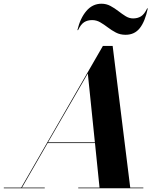

<svg xmlns="http://www.w3.org/2000/svg" viewBox="-68 -1012 860 1032"><path d="M427 -904Q402.5 -904 384.5 -892.8Q366.5 -881.5 351.5 -850H348Q363 -914 396.2 -953Q429.5 -992 477.5 -992Q503.5 -992 525.8 -980Q548 -968 568 -952.5Q588 -937 607.2 -925Q626.5 -913 647.5 -913Q672 -913 690 -924.2Q708 -935.5 723 -967H726.5Q711.5 -896 683.2 -860.5Q655 -825 607 -825Q578 -825 555 -837Q532 -849 511.8 -864.5Q491.5 -880 471 -892Q450.5 -904 427 -904ZM-47.5 -3.5H46L485 -765H537.5L632 -3.5H702.5V0H352.5V-3.5H467L442.5 -243H188L50 -3.5H172.5V0H-47.5ZM404 -617 190 -247H442Z"/></svg>

Font: Bodoni* 48pt
Style: Bold Italic
Weight: 700
Italic angle: -13°
Version: Version 2.3